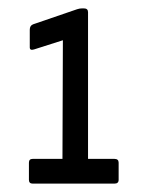

<svg xmlns="http://www.w3.org/2000/svg" viewBox="-20 -791 351 458"><path d="M58 -353Q49 -353 49 -362V-403Q49 -412 58 -412H129L130 -695L61 -673Q51 -670 51 -678V-720Q51 -730 59 -733L164 -769Q170 -771 176 -771H180Q190 -771 190 -762V-412H253Q263 -412 263 -403V-362Q263 -353 253 -353Z"/></svg>

Font: Sofia Sans Cond
Style: Regular
Weight: 400
Width: 3
Designer: Botio Nikoltchev, Ani Petrova
Foundry: lettersoup
Version: Version 4.100; ttfautohint (v1.8.3)